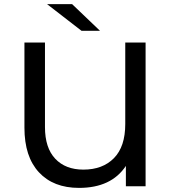

<svg xmlns="http://www.w3.org/2000/svg" viewBox="-20 -907 834 935"><path d="M689 -700V0H593V-99Q522 8 365 8Q240 8 169.5 -68Q99 -144 99 -285V-700H199V-288Q199 -187 249 -134Q299 -81 386 -81Q480 -81 535 -137Q590 -193 590 -303V-700ZM209 -887H331L467 -757H377Z"/></svg>

Font: Montserrat Alternates Medium
Style: Regular
Weight: 500
Designer: Julieta Ulanovsky
Foundry: Julieta Ulanovsky
Version: Version 7.200